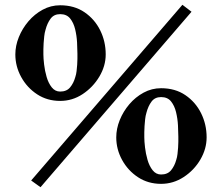

<svg xmlns="http://www.w3.org/2000/svg" viewBox="-20 -759 926 801"><path d="M303 -535Q303 -554 301.5 -582Q300 -610 293.5 -637Q287 -664 272.5 -682Q258 -700 231 -700Q205 -700 191 -681Q177 -662 170 -635Q166 -622 164.5 -607.5Q163 -593 162 -579Q161 -566 161 -553.5Q161 -541 161 -532Q161 -516 164 -490Q167 -464 174.5 -438Q182 -412 196 -394.5Q210 -377 231 -377Q258 -377 272.5 -394.5Q287 -412 294 -437Q298 -449 299.5 -462.5Q301 -476 302 -489Q303 -502 303 -513.5Q303 -525 303 -535ZM724 -189Q724 -208 722.5 -236Q721 -264 714.5 -291Q708 -318 693.5 -336Q679 -354 652 -354Q626 -354 612 -335Q598 -316 591 -289Q587 -276 585.5 -261.5Q584 -247 583 -233Q582 -220 582 -207.5Q582 -195 582 -186Q582 -170 585 -144Q588 -118 595.5 -92Q603 -66 617 -48.5Q631 -31 652 -31Q679 -31 693.5 -48.5Q708 -66 715 -91Q719 -103 720.5 -116.5Q722 -130 723 -143Q724 -156 724 -167.5Q724 -179 724 -189ZM421 -532Q421 -484 394.5 -439.5Q368 -395 325 -366.5Q282 -338 231 -338Q177 -338 135 -365.5Q93 -393 68.5 -437.5Q44 -482 44 -532Q44 -568 58.5 -604Q73 -640 98.5 -670Q124 -700 158 -718.5Q192 -737 231 -737Q290 -737 332.5 -708Q375 -679 398 -632.5Q421 -586 421 -532ZM779 -710 149 22 110 -6 741 -739ZM842 -186Q842 -138 816 -93.5Q790 -49 746.5 -20.5Q703 8 652 8Q598 8 556 -19.5Q514 -47 489.5 -91.5Q465 -136 465 -186Q465 -222 479.5 -258Q494 -294 519.5 -324Q545 -354 579 -372.5Q613 -391 652 -391Q711 -391 753.5 -362Q796 -333 819 -286.5Q842 -240 842 -186Z"/></svg>

Font: Kaisei Tokumin ExtraBold
Style: Regular
Weight: 800
Designer: Font-Kai, 金井和夫
Foundry: KAZUO KANAI
Version: Version 5.003